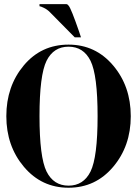

<svg xmlns="http://www.w3.org/2000/svg" viewBox="-20 -879 655 904"><path d="M361.3 -703.1H332L215.3 -821.3Q202.6 -834.5 186 -842.3Q170.9 -849.6 166 -849.6V-859.4H293Q297.9 -859.4 303.7 -851.6Q315.4 -836.9 351.6 -732.4ZM302.7 -668.9Q429.7 -668.9 512.7 -570.8Q595.7 -472.7 595.7 -332Q595.7 -191.4 512.7 -93.3Q429.7 4.9 302.7 4.9Q175.8 4.9 92.8 -93.3Q9.8 -191.4 9.8 -332Q9.8 -472.7 91.8 -570.8Q173.8 -668.9 302.7 -668.9ZM199.2 -592.8Q166 -525.4 166 -332Q166 -138.7 199.2 -71.3Q232.4 -4.9 302.7 -4.9Q373 -4.9 406.2 -71.3Q439.5 -138.7 439.5 -332Q439.5 -525.4 406.2 -592.8Q373 -659.2 302.7 -659.2Q232.4 -659.2 199.2 -592.8Z"/></svg>

Font: spinweradC
Style: Bold
Weight: 700
Width: 7
Version: Version 0.3